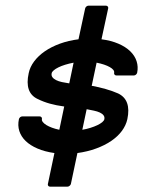

<svg xmlns="http://www.w3.org/2000/svg" viewBox="-20 -660 514 689"><path d="M397.5 -389.2Q393.6 -389.2 391.1 -392.1Q388.7 -395 389.6 -398.9Q391.6 -409.2 374 -419.2Q356.4 -429.2 326.7 -435.1L309.1 -352.1Q332.5 -348.1 358.9 -340.6Q385.3 -333 403.8 -324.7Q451.7 -301.8 437 -232.4Q432.1 -210 417.2 -189.9Q402.3 -169.9 378.9 -154.1Q355.5 -138.2 324.7 -127Q293.9 -115.7 257.8 -110.8L234.4 0Q233.4 3.9 229.7 6.8Q226.1 9.8 222.2 9.8H159.2Q155.3 9.8 153.1 6.8Q150.9 3.9 151.9 0L175.3 -110.8Q140.6 -115.7 114.5 -127Q88.4 -138.2 72 -154.1Q55.7 -169.9 49.3 -189.9Q43 -210 47.9 -232.4Q48.8 -236.3 52.2 -239.3Q55.7 -242.2 59.6 -242.2H122.6Q126.5 -242.2 128.9 -239.3Q131.3 -236.3 130.4 -232.4Q129.4 -227.5 133.8 -221.9Q138.2 -216.3 146.5 -211.2Q154.8 -206.1 166.7 -201.7Q178.7 -197.3 192.9 -194.3L210.4 -277.8Q181.6 -281.7 158.9 -288.1Q136.2 -294.4 115.2 -304.7Q67.4 -327.1 83 -397.5Q87.4 -419.4 102.5 -439.7Q117.7 -460 141.1 -476.1Q164.6 -492.2 195.3 -503.4Q226.1 -514.6 261.7 -519L285.6 -629.9Q286.6 -633.8 290 -636.7Q293.5 -639.6 297.4 -639.6H360.4Q364.3 -639.6 366.7 -636.7Q369.1 -633.8 368.2 -629.9L344.2 -519Q378.4 -514.6 404.5 -503.4Q430.7 -492.2 447.3 -476.1Q463.9 -460 470.2 -440.2Q476.6 -420.4 472.2 -398.9Q471.2 -395 467.8 -392.1Q464.4 -389.2 460.4 -389.2ZM244.1 -435.1Q228 -432.1 213.9 -427.7Q199.7 -423.3 189.5 -418.2Q179.2 -413.1 172.9 -407.7Q166.5 -402.3 165.5 -397.5Q163.6 -389.2 168 -383.1Q172.4 -377 181.2 -372.6Q189.9 -368.2 202.1 -365.5Q214.4 -362.8 228.5 -360.8ZM275.4 -194.3Q290.5 -196.8 304.4 -201.2Q318.4 -205.6 329.1 -210.7Q339.8 -215.8 346.7 -221.4Q353.5 -227.1 354.5 -232.4Q356 -240.2 351.6 -246.1Q347.2 -252 338.4 -256.1Q329.6 -260.3 317.1 -262.9Q304.7 -265.6 291 -268.1Z"/></svg>

Font: Fibel Nord
Style: Bold Italic
Weight: 700
Designer: Peter Wiegel
Foundry: Peter Wioegel
Version: Version 000.000